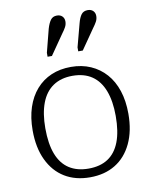

<svg xmlns="http://www.w3.org/2000/svg" viewBox="-90 -878 756 956"><g transform="rotate(-10 288.0 -400.0)"><path d="M530 -268Q530 -181 500 -118Q470 -55 416 -22Q362 11 288 11Q214 11 160 -22Q106 -55 76 -118Q46 -181 46 -268Q46 -333 63 -384.5Q80 -436 112 -472.5Q144 -509 188.5 -528Q233 -547 288 -547Q343 -547 387.5 -527.5Q432 -508 464 -472Q496 -436 513 -384.5Q530 -333 530 -268ZM110 -268Q110 -189 130 -137Q150 -85 190 -59Q230 -33 288 -33Q347 -33 386.5 -59Q426 -85 446 -137Q466 -189 466 -268Q466 -343 446 -395.5Q426 -448 386.5 -475Q347 -502 288 -502Q230 -502 190 -475Q150 -448 130 -395.5Q110 -343 110 -268ZM213 -754Q221 -781 232 -796Q243 -811 264 -811Q281 -811 291 -801Q301 -791 301 -775Q301 -760 294 -747Q287 -734 275 -718L205 -617H183V-637ZM369 -754Q376 -781 387 -796Q398 -811 420 -811Q437 -811 447 -801Q457 -791 457 -775Q457 -760 450 -747Q443 -734 431 -718L361 -617H338V-637Z"/></g></svg>

Font: Roboto Serif SemiCondensed ExtraLight
Style: Regular
Weight: 250
Width: 4
Designer: Greg Gazdowicz
Foundry: Commercial Type
Version: Version 1.007